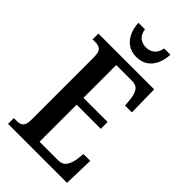

<svg xmlns="http://www.w3.org/2000/svg" viewBox="-275 -994 1073 1073"><g transform="rotate(45 261.0 -457.5)"><path d="M24 0V-46H50Q74 -46 87 -59Q100 -72 100 -108V-601Q100 -645 85 -656.5Q70 -668 50 -668H24V-714H465L468 -535H414L410 -579Q407 -614 393 -637Q379 -660 345 -660H219V-401H410V-347H219V-54H366Q400 -54 416 -78Q432 -102 436 -135L441 -179H495L490 0ZM266 -771Q225 -771 197 -791.5Q169 -812 155 -845Q141 -878 140 -915H191Q197 -879 217 -863Q237 -847 266 -847Q295 -847 315.5 -863Q336 -879 343 -915H392Q391 -878 377.5 -845Q364 -812 336 -791.5Q308 -771 266 -771Z"/></g></svg>

Font: Noto Serif ExtraCondensed SemiBold
Style: Regular
Weight: 600
Width: 2
Designer: Monotype Design Team
Foundry: Monotype Imaging Inc.
Version: Version 2.015; ttfautohint (v1.8.4.7-5d5b)